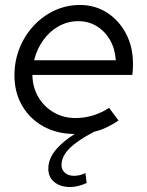

<svg xmlns="http://www.w3.org/2000/svg" viewBox="-20 -529 592 771"><path d="M262 222Q222 222 198 202Q174 182 174 149Q174 111 201 76.5Q228 42 280 9Q210 9 155 -21Q100 -51 69 -104.5Q38 -158 38 -226Q38 -284 58.5 -335.5Q79 -387 115.5 -426Q152 -465 199.5 -487Q247 -509 301 -509Q362 -509 410 -478Q458 -447 486 -394Q514 -341 514 -273Q514 -263 513.5 -251.5Q513 -240 511 -228H110Q111 -178 134 -139Q157 -100 196 -77.5Q235 -55 283 -55Q320 -55 355 -66Q390 -77 418 -96L456 -45Q432 -29 408 -17.5Q384 -6 358 0Q291 35 259 67Q227 99 227 134Q227 153 241 165Q255 177 277 177Q301 177 323 166L328 206Q312 213 295.5 217.5Q279 222 262 222ZM117 -287H445Q442 -333 422 -368Q402 -403 369 -423.5Q336 -444 294 -444Q252 -444 215.5 -423.5Q179 -403 153.5 -367.5Q128 -332 117 -287Z"/></svg>

Font: Red Hat Display
Style: Italic
Weight: 300
Italic angle: -12°
Designer: Pentagram, MCKL
Foundry: Pentagram, MCKL
Version: Version 1.023